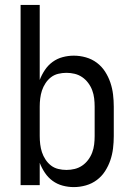

<svg xmlns="http://www.w3.org/2000/svg" viewBox="-20 -755 540 783"><path d="M281 8Q258 8 235.5 2Q213 -4 194.5 -17.5Q176 -31 163 -50.5Q150 -70 142 -91V0H64V-735H142V-429Q150 -450 163 -469.5Q176 -489 194.5 -502.5Q213 -516 235.5 -522Q258 -528 281 -528Q306 -528 330.5 -521Q355 -514 375 -499Q395 -484 408.5 -463Q422 -442 430 -418.5Q438 -395 441 -370Q444 -345 444 -320V-200Q444 -175 441 -150Q438 -125 430 -101.5Q422 -78 408.5 -57Q395 -36 375 -21Q355 -6 330.5 1Q306 8 281 8ZM251 -62Q268 -62 284.5 -66Q301 -70 315 -79.5Q329 -89 339.5 -103Q350 -117 356 -133Q362 -149 364 -166Q366 -183 366 -200V-320Q366 -337 364 -354Q362 -371 356 -387Q350 -403 339.5 -417Q329 -431 315 -440.5Q301 -450 284.5 -454Q268 -458 251 -458Q234 -458 217.5 -454Q201 -450 188 -440Q175 -430 165.5 -415.5Q156 -401 151 -385.5Q146 -370 144 -353.5Q142 -337 142 -320V-200Q142 -183 144 -166.5Q146 -150 151 -134.5Q156 -119 165.5 -104.5Q175 -90 188 -80Q201 -70 217.5 -66Q234 -62 251 -62Z"/></svg>

Font: Iosevka NFM
Style: Regular
Weight: 400
Monospace: yes
Designer: Belleve Invis
Foundry: Belleve Invis
Version: Version 29.0.4; ttfautohint (v1.8.4);Nerd Fonts 3.3.0